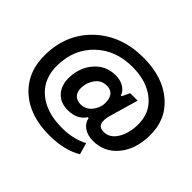

<svg xmlns="http://www.w3.org/2000/svg" viewBox="-185 -981 1326 1326"><g transform="rotate(45 477.5 -318.0)"><path d="M440 102Q247 102 134.5 -2.5Q22 -107 28 -282Q35 -484 173 -611Q311 -738 524 -738Q712 -738 825.5 -640Q939 -542 934 -381Q930 -248 860.5 -166Q791 -84 683 -84Q628 -84 592 -109.5Q556 -135 550 -174L542 -175Q500 -111 409 -111Q336 -111 295 -157Q254 -203 256 -279Q260 -381 320.5 -448.5Q381 -516 473 -516Q519 -516 552.5 -496Q586 -476 597 -442H604L631 -499H704L646 -299Q610 -180 690 -180Q749 -180 785 -238Q821 -296 823 -377Q827 -497 741 -568Q655 -639 514 -639Q352 -639 248 -540.5Q144 -442 139 -286Q135 -150 224 -73Q313 4 467 4Q577 4 660 -40L684 44Q590 102 440 102ZM443 -202Q485 -202 514 -229.5Q543 -257 556 -306Q563 -359 544 -390.5Q525 -422 479 -422Q428 -422 397.5 -381Q367 -340 365 -288Q364 -247 384.5 -224.5Q405 -202 443 -202Z"/></g></svg>

Font: Mona Sans Expanded
Style: Bold Italic
Weight: 700
Width: 7
Italic angle: -11.7°
Designer: Deni Anggara
Foundry: GitHub
Version: Version 1.001;gftools[0.9.33]